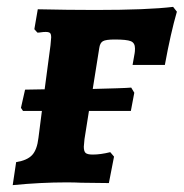

<svg xmlns="http://www.w3.org/2000/svg" viewBox="-20 -531 535 559"><path d="M372 -376Q373 -381 373 -390Q373 -406 361 -411Q349 -416 314 -416Q288 -416 279.5 -411Q271 -406 269 -391L250 -272Q289 -273 320.5 -274Q352 -275 362 -276L371 -261L361 -208H239L226 -126Q224 -108 224 -104Q224 -90 229.5 -85.5Q235 -81 250 -81Q273 -81 301 -88L312 -75L297 2L216 1Q198 0 173 0Q99 0 17 8L27 -59Q59 -64 73.5 -79.5Q88 -95 92 -130L102 -208H47L41 -217L53 -270L110 -271L127 -399L129 -422Q129 -432 125.5 -435Q122 -438 113 -438Q106 -438 100 -437Q94 -436 89 -436L80 -446L90 -504Q178 -502 258 -502Q410 -502 484 -511L495 -497Q477 -435 460 -342H366Z"/></svg>

Font: Alegreya SC ExtraBold
Style: Italic
Weight: 800
Italic angle: -7°
Designer: Juan Pablo del Peral
Foundry: Huerta Tipografica
Version: Version 2.007; ttfautohint (v1.6)